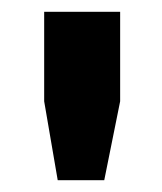

<svg xmlns="http://www.w3.org/2000/svg" viewBox="-20 -707 275 326"><path d="M78 -401 55 -535V-687H184V-535L157 -401Z"/></svg>

Font: Archivo SemiBold SemiExpanded
Style: Regular
Weight: 600
Width: 6
Version: Version 2.001